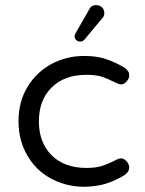

<svg xmlns="http://www.w3.org/2000/svg" viewBox="-20 -720 561 745"><path d="M308.6 -567.4 376 -648.4Q384.8 -656.2 384.8 -668.9Q384.8 -687.5 369.1 -696.3Q362.3 -700.2 355.5 -700.2Q348.6 -700.2 344.7 -699.2Q332 -696.3 326.2 -683.6Q326.2 -683.6 276.4 -596.7Q269.5 -585.9 269.5 -578.1Q269.5 -570.3 275.9 -564.5Q282.2 -558.6 292 -558.6Q301.8 -558.6 308.6 -567.4ZM430.7 -99.6Q395.5 -82 372.6 -75.2Q349.6 -68.4 315.4 -68.4Q229.5 -68.4 180.2 -117.7Q130.9 -167 130.9 -249Q130.9 -332 180.7 -380.9Q230.5 -429.7 315.4 -429.7Q349.6 -429.7 373 -422.9Q395.5 -416 430.7 -398.4Q441.4 -392.6 450.2 -392.6Q460.9 -392.6 470.7 -403.3Q481.4 -415 481.4 -426.8Q481.4 -436.5 478 -441.9Q474.6 -447.3 471.7 -450.2Q467.8 -454.1 463.9 -457Q427.7 -478.5 391.6 -490.7Q355.5 -502.9 307.6 -502.9Q237.3 -502.9 179.7 -471.7Q122.1 -440.4 87.9 -384.8Q51.8 -326.2 51.8 -250Q51.8 -173.8 86.9 -115.2Q131.8 -38.1 220.7 -8.8Q283.2 11.7 352.5 1Q406.2 -5.9 463.9 -41L470.7 -46.9Q481.4 -56.6 481.4 -71.3Q481.4 -74.2 480.5 -77.1Q479.5 -80.1 478.5 -83Q475.6 -89.8 469.7 -95.7Q460 -105.5 450.7 -105.5Q441.4 -105.5 430.7 -99.6Z"/></svg>

Font: FakePearl
Style: Light
Weight: 350
Version: Version 1.2